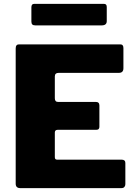

<svg xmlns="http://www.w3.org/2000/svg" viewBox="-20 -971 703 991"><path d="M61 -721Q61 -742 78 -742H601Q617 -742 617 -723V-619Q617 -595 594 -595H284Q263 -595 263 -577V-464Q263 -445 279 -445H474Q493 -445 493 -427V-316Q493 -310 489.5 -305.5Q486 -301 477 -301H278Q263 -301 263 -287V-160Q263 -147 274 -147H607Q627 -147 627 -130V-20Q627 -12 622 -6Q617 0 606 0H85Q61 0 61 -23V-721ZM531 -935V-862Q531 -840 505 -840H162Q151 -840 146.5 -845Q142 -850 142 -860V-933Q142 -951 156 -951H517Q531 -951 531 -935Z"/></svg>

Font: Libre Franklin Thin ExtraBold
Style: Regular
Weight: 800
Version: Version 3.000